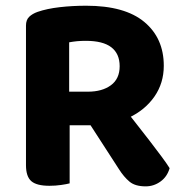

<svg xmlns="http://www.w3.org/2000/svg" viewBox="-20 -642 644 671"><path d="M221.7 -321.6H287.3Q337 -321.6 367.6 -344.1Q398.2 -366.6 398.2 -410.6Q398.2 -454.3 369 -476.8Q339.8 -499.3 279.8 -499.3Q263.5 -499.3 249.3 -498Q235.1 -496.6 221.7 -494.1ZM301 -204.2H70.8V-552.6Q70.8 -572.4 81.9 -583.2Q93.1 -594 111.4 -600.5Q144.2 -611.8 188.6 -616.9Q233 -622 281.3 -622Q416.2 -622 484.3 -565.3Q552.4 -508.6 552.4 -412.1Q552.4 -351.6 519.7 -304.5Q487 -257.5 430.5 -230.8Q374.1 -204.2 301 -204.2ZM273.3 -240 408.6 -271.6Q432 -240.4 456.7 -209.2Q481.4 -178 503.7 -148.9Q526 -119.7 544.2 -95.4Q562.4 -71.1 572.8 -54.3Q564.3 -24.4 540.9 -7.6Q517.5 9.3 489.1 9.3Q452.3 9.3 432.6 -7.2Q412.8 -23.7 395.5 -51.1ZM70.8 -261.1H223.4V-1.2Q213.6 1.5 193.8 4.4Q173.9 7.3 152.8 7.3Q108 7.3 89.4 -8.9Q70.8 -25.2 70.8 -64.7Z"/></svg>

Font: Baloo Paaji 2
Style: Regular
Weight: 400
Designer: Shuchita Grover, Noopur Datye and Ek Type
Foundry: Ek Type
Version: Version 1.700